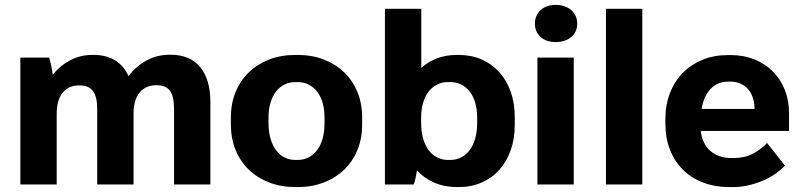

<svg xmlns="http://www.w3.org/2000/svg" viewBox="-20 -756 3281 787"><path d="M63.4 0H212.4V-289.4Q212.4 -318.2 218.6 -339.8Q224.8 -361.4 236.8 -376Q248.8 -390.6 265.7 -398.3Q282.6 -406 303.4 -406H306.2Q324.8 -406 338.3 -400.4Q351.8 -394.8 360.7 -383.2Q369.6 -371.6 374 -353.4Q378.4 -335.2 378.4 -309.4V0H527.4V-290Q527.4 -318.8 533.8 -340.4Q540.2 -362 552.2 -376.6Q564.2 -391.2 581.3 -398.9Q598.4 -406.6 619.2 -406.6H622Q640.8 -406.6 654.1 -401.3Q667.4 -396 676.2 -384.4Q685 -372.8 689.2 -354.3Q693.4 -335.8 693.4 -310V0H842.4V-336.4Q842.4 -430.4 800.4 -481Q758.4 -531.6 679.6 -531.6H675.6Q624 -531.6 580.8 -508.2Q537.6 -484.8 506.8 -444Q487.6 -486.4 451.6 -508.7Q415.6 -531 363.2 -531H359.2Q309.8 -531 268.3 -509.3Q226.8 -487.6 196 -449.6Q194 -466.2 190 -486.4Q186 -506.6 181.4 -520H63.4Z M1190.4 10.8H1200.4Q1258.8 10.8 1307.3 -8Q1355.8 -26.8 1390.8 -60.5Q1425.8 -94.2 1445.1 -141.3Q1464.4 -188.4 1464.4 -244.6V-275.4Q1464.4 -332 1445.1 -378.9Q1425.8 -425.8 1390.8 -459.5Q1355.8 -493.2 1307.3 -512Q1258.8 -530.8 1200.4 -530.8H1190.4Q1132 -530.8 1083.5 -512Q1035 -493.2 1000 -459.5Q965 -425.8 945.7 -378.9Q926.4 -332 926.4 -275.4V-244.6Q926.4 -188.4 945.7 -141.3Q965 -94.2 1000 -60.5Q1035 -26.8 1083.5 -8Q1132 10.8 1190.4 10.8ZM1190.8 -100.4Q1165.8 -100.4 1145.4 -111Q1125 -121.6 1110.7 -141.4Q1096.4 -161.2 1088.5 -189.1Q1080.6 -217 1080.6 -251.2V-274.2Q1080.6 -307.6 1088.7 -334.6Q1096.8 -361.6 1111.1 -380.3Q1125.4 -399 1145.8 -409.3Q1166.2 -419.6 1190.8 -419.6H1200Q1224.6 -419.6 1245 -409.3Q1265.4 -399 1280 -380.3Q1294.6 -361.6 1302.4 -334.6Q1310.2 -307.6 1310.2 -274.2V-251.2Q1310.2 -217 1302.6 -189.1Q1295 -161.2 1280.4 -141.4Q1265.8 -121.6 1245.4 -111Q1225 -100.4 1200 -100.4Z M1852.8 10.8H1861.2Q1912 10.8 1954.3 -7.8Q1996.7 -26.3 2026.9 -60.1Q2057.1 -93.9 2073.6 -140.9Q2090 -187.8 2090 -244.6V-275.4Q2090 -332.7 2073.6 -379.4Q2057.1 -426.2 2026.9 -459.9Q1996.7 -493.7 1954.3 -512.3Q1912 -530.8 1861.2 -530.8H1852.8Q1808.8 -530.8 1772.1 -517.2Q1735.4 -503.6 1706.8 -477.6V-720H1557.8V0H1675.8Q1680.2 -11.2 1683.6 -26.9Q1687 -42.6 1689 -57.8Q1718.8 -25.2 1760.5 -7.2Q1802.2 10.8 1852.8 10.8ZM1816.4 -100.4Q1791.5 -100.4 1771.1 -111.1Q1750.8 -121.7 1736.4 -141.5Q1722 -161.2 1714.1 -189.1Q1706.2 -217 1706.2 -251.2V-274.2Q1706.2 -307.3 1714.3 -334.5Q1722.4 -361.6 1736.8 -380.4Q1751.2 -399.1 1771.5 -409.4Q1791.9 -419.6 1816.4 -419.6H1825.6Q1850.3 -419.6 1870.8 -409.4Q1891.2 -399.1 1905.7 -380.4Q1920.2 -361.6 1928 -334.5Q1935.8 -307.3 1935.8 -274.2V-251.2Q1935.8 -216.6 1928 -188.7Q1920.2 -160.8 1905.7 -141.3Q1891.2 -121.7 1870.8 -111.1Q1850.3 -100.4 1825.6 -100.4Z M2182.8 0H2331.8V-520H2182.8ZM2257.6 -583.6Q2297.2 -583.6 2321.6 -604.5Q2346 -625.4 2346 -659Q2346 -693.2 2321.3 -714.6Q2296.6 -736 2257.6 -736Q2219.8 -736 2196.2 -714.6Q2172.6 -693.2 2172.6 -659Q2172.6 -625.4 2195.9 -604.5Q2219.2 -583.6 2257.6 -583.6Z M2463.8 0H2612.8V-720H2463.8Z M2969 10.8H2984.8Q3015 10.8 3045 4.2Q3075 -2.4 3102.7 -13.7Q3130.4 -25 3154.7 -41.4Q3179 -57.8 3197.6 -77L3124.2 -170Q3100.4 -144.2 3066.3 -126.2Q3032.2 -108.2 2988.4 -108.2H2979Q2952 -108.2 2929.8 -115.8Q2907.6 -123.4 2891.5 -137.6Q2875.4 -151.8 2865.4 -172.3Q2855.4 -192.8 2852.4 -218.6V-219.2H3214.2V-292.6Q3214.2 -344.6 3196.7 -388.2Q3179.2 -431.8 3147.5 -463.5Q3115.8 -495.2 3071.9 -512.7Q3028 -530.2 2975.6 -530.2H2963.4Q2906.6 -530.2 2859.5 -510.9Q2812.4 -491.6 2778.6 -457.1Q2744.8 -422.6 2726.1 -374.4Q2707.4 -326.2 2707.4 -268.4V-248.8Q2707.4 -190.4 2726.1 -142.6Q2744.8 -94.8 2779.2 -60.6Q2813.6 -26.4 2861.9 -7.8Q2910.2 10.8 2969 10.8ZM2855.8 -309.6Q2860.2 -336 2869.6 -356.7Q2879 -377.4 2892.7 -391.7Q2906.4 -406 2924.6 -413.7Q2942.8 -421.4 2964.4 -421.4H2973.8Q2995.4 -421.4 3013.3 -414Q3031.2 -406.6 3044.3 -392.7Q3057.4 -378.8 3064.7 -358.7Q3072 -338.6 3072.8 -313.2V-309.6Z"/></svg>

Font: Fixel Variable
Style: Regular
Weight: 100
Width: 3
Designer: AlfaBravo + MacPaw
Foundry: Kyrylo Tkachov, Marchela Mozhyna, Serhii Makarenko, Maria Weinstein, Zakhar Kryvoshyya
Version: Version 1.211